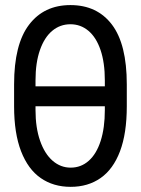

<svg xmlns="http://www.w3.org/2000/svg" viewBox="-20 -722 552 752"><path d="M256.8 9.8Q189 9.8 139.4 -24.7Q89.8 -59.1 62.5 -129.6Q35.2 -200.2 35.2 -305.7V-391.6Q35.2 -548.3 93.8 -625.2Q152.3 -702.1 255.9 -702.1Q360.4 -702.1 418.5 -625.5Q476.6 -548.8 476.6 -391.6V-305.7Q476.6 -199.7 450 -129.4Q423.3 -59.1 374 -24.7Q324.7 9.8 256.8 9.8ZM255.9 -627Q215.3 -627 184.6 -601.3Q153.8 -575.7 136.5 -526.1Q119.1 -476.6 119.1 -407.2V-383.8H390.6V-407.2Q390.6 -476.6 373.8 -526.1Q356.9 -575.7 326.4 -601.3Q295.9 -627 255.9 -627ZM256.8 -65.4Q297.4 -65.4 327.6 -92.3Q357.9 -119.1 374.3 -170.2Q390.6 -221.2 390.6 -291V-305.7H119.1V-291Q119.1 -221.7 137 -170.7Q154.8 -119.6 186 -92.5Q217.3 -65.4 256.8 -65.4Z"/></svg>

Font: Pretendard JP
Style: Regular
Weight: 400
Designer: Base glyphs from Inter by Rasmus Andersson; Hangeul glyphs from Noto Sans CJK(Source Han Sans) by Jang Soo-young and Kan
Foundry: Kil Hyung-jin
Version: Version 1.309